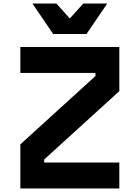

<svg xmlns="http://www.w3.org/2000/svg" viewBox="-20 -1066 790 1086"><path d="M95.1 0V-249.5L519.9 -635.9V-653.4H95.1V-800H654.9V-550.5L230.1 -164.1V-146.6H654.9V0ZM586.6 -1045.9 469.3 -873.7H280.7L163.4 -1045.9H299L423.6 -907.6H326.4L451 -1045.9Z"/></svg>

Font: Martian Mono SemiExpanded
Style: Regular
Weight: 400
Width: 6
Monospace: yes
Designer: Roman Shamin
Foundry: Evil Martians
Version: Version 1.000